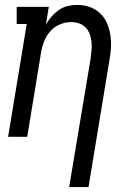

<svg xmlns="http://www.w3.org/2000/svg" viewBox="-20 -558 540 783"><path d="M262 205 350 -322Q352 -339 353.5 -356Q355 -373 353 -389Q351 -405 345.5 -420Q340 -435 329 -446Q318 -457 303 -462.5Q288 -468 271 -468Q248 -468 225.5 -459Q203 -450 186.5 -432Q170 -414 161 -392Q152 -370 148 -347L91 0H13L89 -460H48V-530H179L167 -456Q176 -474 189.5 -489.5Q203 -505 220 -517Q237 -529 256.5 -533.5Q276 -538 295 -538Q321 -538 345.5 -529.5Q370 -521 388 -504Q406 -487 416 -464Q426 -441 430 -415.5Q434 -390 432.5 -363.5Q431 -337 426 -311L341 205Z"/></svg>

Font: Iosevka Curly Slab Oblique
Style: Regular
Weight: 400
Italic angle: -9°
Monospace: yes
Designer: Belleve Invis
Foundry: Belleve Invis
Version: Version 11.1.0; ttfautohint (v1.8.3)